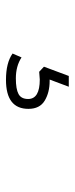

<svg xmlns="http://www.w3.org/2000/svg" viewBox="176 -216 250 642"><g transform="rotate(90 301.0 105.0)"><path d="M159 188 172 158Q201 177 242 177Q278 177 294.5 168Q311 159 311 136Q311 97 246 97L220 99L203 83L234 0H270L246 64H251Q289 64 316.5 80.5Q344 97 344 135Q344 210 247 210Q190 210 159 188Z"/></g></svg>

Font: Cooper Hewitt
Style: Light
Weight: 703
Designer: Village Type and Design LLC
Foundry: Cooper Hewitt Smithsonian Design Museum
Version: 1.000